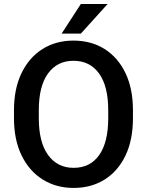

<svg xmlns="http://www.w3.org/2000/svg" viewBox="-20 -922 729 952"><path d="M639.2 -375V-335.9Q639.2 -228.5 602.3 -151.1Q565.4 -73.7 499.3 -32Q433.1 9.8 345.2 9.8Q258.3 9.8 191.7 -32Q125 -73.7 87.2 -151.1Q49.3 -228.5 49.3 -335.9V-375Q49.3 -482.4 86.9 -559.8Q124.5 -637.2 190.9 -679Q257.3 -720.7 344.2 -720.7Q432.1 -720.7 498.5 -679Q564.9 -637.2 602.1 -559.8Q639.2 -482.4 639.2 -375ZM516.6 -335.9V-376Q516.6 -494.6 471.2 -557.6Q425.8 -620.6 344.2 -620.6Q263.7 -620.6 218 -557.6Q172.4 -494.6 172.4 -376V-335.9Q172.4 -216.8 218.5 -153.3Q264.6 -89.8 345.2 -89.8Q427.2 -89.8 471.9 -153.3Q516.6 -216.8 516.6 -335.9ZM285.6 -755.4 380.9 -902.3H513.7L380.9 -755.4Z"/></svg>

Font: Vazirmatn UI Medium
Style: Regular
Weight: 500
Designer: Saber Rastikerdar
Foundry: Saber Rastikerdar
Version: Version 33.003